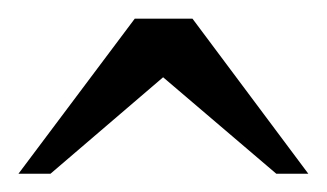

<svg xmlns="http://www.w3.org/2000/svg" viewBox="-20 -697 354 208"><path d="M279.3 -508.8 156.7 -613.3 34.7 -508.8H0L126 -676.8H188.5L314 -508.8Z"/></svg>

Font: Goda
Style: Regular
Weight: 400
Version: 1.0.5